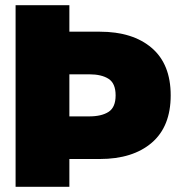

<svg xmlns="http://www.w3.org/2000/svg" viewBox="-20 -719 687 739"><path d="M40 -699H247V-597H364Q491 -597 564 -534.5Q637 -472 637 -352Q637 -232 564 -169.5Q491 -107 364 -107H247V0H40ZM323 -271Q371 -271 398 -288.5Q425 -306 425 -352Q425 -398 398 -415.5Q371 -433 323 -433H247V-271Z"/></svg>

Font: Prompt ExtraBold
Style: Regular
Weight: 800
Designer: Katatrad Team
Foundry: CadsonDemak
Version: Version 1.001